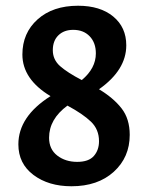

<svg xmlns="http://www.w3.org/2000/svg" viewBox="-20 -642 516 669"><path d="M325 -331Q375 -301 403.5 -264.5Q432 -228 432 -172Q432 -94 376.5 -43.5Q321 7 229 7Q149 7 96.5 -32.5Q44 -72 44 -139Q44 -236 156 -307Q58 -366 58 -452Q58 -527 111 -574.5Q164 -622 252 -622Q329 -622 374.5 -584.5Q420 -547 420 -484Q420 -398 325 -331ZM235 -538Q203 -538 183.5 -519Q164 -500 164 -467Q164 -434 189.5 -411.5Q215 -389 265 -363Q314 -404 314 -456Q314 -493 292.5 -515.5Q271 -538 235 -538ZM249 -78Q289 -78 307 -98.5Q325 -119 325 -150Q325 -191 297 -218Q269 -245 215 -274Q151 -227 151 -162Q151 -122 179.5 -100Q208 -78 249 -78Z"/></svg>

Font: EauTest
Style: Bold Italic
Weight: 700
Italic angle: -12°
Designer: Christian Thalmann (Catharsis Fonts)
Version: Version 0.001;PS 000.001;hotconv 1.0.88;makeotf.lib2.5.64775